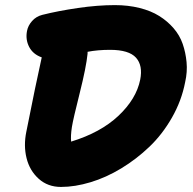

<svg xmlns="http://www.w3.org/2000/svg" viewBox="-20 -738 762 759"><path d="M221.2 1Q168.9 1 133.1 -31.2Q97.2 -63.5 85 -112.8Q72.8 -162.1 84 -216.8Q121.6 -406.7 145 -511.2Q110.4 -523.4 95.2 -552.7Q80.1 -582 86.9 -616.2Q90.8 -636.7 106.7 -654.8Q122.6 -672.9 147 -679.2Q209 -694.8 287.4 -706.3Q365.7 -717.8 434.1 -717.8Q486.8 -717.8 531.7 -706.5Q576.7 -695.3 609.1 -675Q641.6 -654.8 666 -626.7Q690.4 -598.6 702.1 -564.7Q713.9 -530.8 717.5 -492.4Q721.2 -454.1 711.9 -413.1Q697.8 -339.8 659.9 -273.4Q622.1 -207 570.8 -158Q519.5 -108.9 459.5 -72.5Q399.4 -36.1 337.9 -17.6Q276.4 1 221.2 1ZM264.2 -235.8Q258.8 -200.2 261.2 -178.2Q377.9 -213.9 448.5 -280.5Q519 -347.2 534.2 -422.9Q545.4 -479 517.6 -510Q489.7 -541 415 -541Q366.2 -541 326.2 -533.2V-525.9Q320.8 -472.2 295.2 -370.4Q269.5 -268.6 264.2 -235.8Z"/></svg>

Font: Shantell Sans Bouncy
Style: Italic
Weight: 800
Italic angle: -11.31°
Designer: Stephen Nixon, Anya Danilova, Shantell Martin
Foundry: Arrow Type
Version: Version 1.006;[9816181b4]